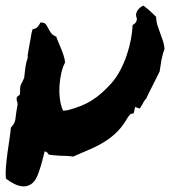

<svg xmlns="http://www.w3.org/2000/svg" viewBox="-30 -561 619 688"><path d="M56.6 -282.2Q58.6 -301.8 61 -319.8Q63.5 -337.9 69.3 -353.5V-364.3Q72.3 -383.8 74.7 -396Q77.1 -408.2 79.1 -419.9Q81.1 -430.7 82.5 -439.5Q84 -448.2 86.9 -456.1Q99.6 -458 106 -466.3Q112.3 -474.6 115.2 -480.5Q127.9 -480.5 132.3 -476.1Q136.7 -471.7 141.6 -461.9Q145.5 -454.1 151.9 -444.3Q158.2 -434.6 171.9 -429.7Q173.8 -421.9 177.2 -414.6Q180.7 -407.2 183.6 -399.4Q190.4 -383.8 196.3 -367.2Q202.1 -350.6 203.1 -336.9Q194.3 -320.3 189.5 -298.3Q184.6 -276.4 183.1 -253.4Q181.6 -230.5 184.1 -210Q186.5 -189.5 191.4 -175.8L196.3 -164.1L211.9 -166Q238.3 -172.9 259.3 -181.2Q280.3 -189.5 298.8 -201.2Q317.4 -212.9 334.5 -228Q351.6 -243.2 370.1 -263.7Q387.7 -284.2 401.4 -310.1Q415 -335.9 424.3 -363.8Q433.6 -391.6 439 -419.4Q444.3 -447.3 445.3 -471.7Q459 -477.5 460.9 -493.2Q455.1 -507.8 459 -515.6Q463.9 -531.2 483.4 -541Q497.1 -531.2 508.3 -521Q519.5 -510.7 529.3 -501Q530.3 -481.4 535.2 -467.3Q540 -453.1 544.9 -439.5Q549.8 -426.8 553.7 -415Q557.6 -403.3 559.6 -386.7Q551.8 -364.3 548.3 -344.7Q544.9 -325.2 542 -304.7Q527.3 -274.4 514.6 -250Q502 -225.6 494.1 -208Q485.4 -199.2 479.5 -185.5Q477.5 -183.6 475.1 -178.7Q472.7 -173.8 470.7 -171.9L454.1 -177.7L449.2 -155.3L437.5 -152.3L428.7 -141.6Q412.1 -112.3 393.6 -92.8Q375 -73.2 351.6 -57.6Q328.1 -42 298.8 -28.8Q269.5 -15.6 232.4 0Q217.8 -2 207 -2.4Q196.3 -2.9 186.5 -2.9Q176.8 -3.9 167 -4.4Q157.2 -4.9 144.5 -6.8Q140.6 -16.6 129.9 -18.6Q126 -2 121.1 16.6Q116.2 35.2 108.4 57.6Q98.6 85.9 84.5 96.7Q70.3 107.4 54.2 106.9Q38.1 106.4 21.5 98.1Q4.9 89.8 -8.8 79.1Q-10.7 62.5 -8.8 38.1Q-6.8 13.7 -3.4 -12.2Q0 -38.1 3.9 -62.5Q7.8 -86.9 8.8 -103.5Q17.6 -113.3 20.5 -119.1Q23.4 -125 24.9 -132.3Q26.4 -139.6 27.3 -150.4Q28.3 -161.1 32.2 -180.7Q34.2 -189.5 31.2 -197.3Q28.3 -205.1 30.3 -211.9Q31.2 -215.8 35.2 -217.3Q39.1 -218.8 41 -222.7Q42 -228.5 42 -232.9Q42 -237.3 42 -241.2Q42 -245.1 42.5 -249Q43 -252.9 44.9 -257.8Q46.9 -261.7 50.3 -268.1Q53.7 -274.4 56.6 -282.2Z"/></svg>

Font: Permanent Marker
Style: Regular
Weight: 400
Designer: Font Diner, Inc
Foundry: Font Diner, Inc
Version: Version 1.000